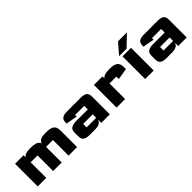

<svg xmlns="http://www.w3.org/2000/svg" viewBox="223 -1874 3030 3030"><g transform="rotate(-45 1738.0 -359.5)"><path d="M78 0V-505.8H268.5V-458.8Q283.9 -485 317.7 -497.9Q351.4 -510.8 410.4 -510.8H441.5Q489.3 -510.8 536.6 -497.8Q583.9 -484.9 602.9 -435.5Q613.4 -473.8 648.6 -492.3Q683.9 -510.8 754.5 -510.8H785.6Q875.9 -510.8 916.3 -478.4Q956.7 -446 956.7 -373.7V0H766.2V-348.7Q766.2 -348.7 766.2 -348.7Q766.2 -348.7 766.2 -348.7H612.6V0H422.1V-348.7H268.5V0Z M1225.1 5Q1165.2 5 1127.6 -17.6Q1090.1 -40.2 1090.1 -109V-191.9Q1090.1 -258.9 1133.9 -279.9Q1177.6 -300.9 1235.5 -300.9H1496.7V-380.4Q1496.7 -380.4 1496.7 -380.4Q1496.7 -380.4 1496.7 -380.4H1292.4Q1292.4 -380.4 1292.4 -380.4Q1292.4 -380.4 1292.4 -380.4V-345L1101.9 -379.8V-397.4Q1101.9 -465.4 1139.2 -488.1Q1176.4 -510.8 1237 -510.8H1552.1Q1612.7 -510.8 1649.9 -488.6Q1687.2 -466.3 1687.2 -393.5V0H1496.7V-75Q1483.7 -29 1446.8 -12Q1410 5 1360.9 5ZM1283 -113.4Q1283 -113.4 1283 -113.4Q1283 -113.4 1283 -113.4H1496.7V-191.2H1283Q1283 -191.2 1283 -191.2Q1283 -191.2 1283 -191.2Z M1838 0V-505.8H2028.5V-458.8Q2043.9 -485 2077.7 -497.9Q2111.4 -510.8 2170.4 -510.8H2200.8Q2245.9 -510.8 2278.2 -502.9Q2310.5 -495.1 2331.3 -478.4Q2352.2 -461.7 2362 -435.8Q2371.8 -409.9 2371.8 -373.7V-325.2L2181.3 -294V-348.7Q2181.3 -348.7 2181.3 -348.7Q2181.3 -348.7 2181.3 -348.7H2028.5V0Z M2475.5 0V-505.8H2666V0ZM2440.3 -546.1 2593.9 -724H2792.7L2607 -546.1Z M2941.1 5Q2881.2 5 2843.6 -17.6Q2806.1 -40.2 2806.1 -109V-191.9Q2806.1 -258.9 2849.9 -279.9Q2893.6 -300.9 2951.5 -300.9H3212.7V-380.4Q3212.7 -380.4 3212.7 -380.4Q3212.7 -380.4 3212.7 -380.4H3008.4Q3008.4 -380.4 3008.4 -380.4Q3008.4 -380.4 3008.4 -380.4V-345L2817.9 -379.8V-397.4Q2817.9 -465.4 2855.2 -488.1Q2892.4 -510.8 2953 -510.8H3268.1Q3328.7 -510.8 3365.9 -488.6Q3403.2 -466.3 3403.2 -393.5V0H3212.7V-75Q3199.7 -29 3162.8 -12Q3126 5 3076.9 5ZM2999 -113.4Q2999 -113.4 2999 -113.4Q2999 -113.4 2999 -113.4H3212.7V-191.2H2999Q2999 -191.2 2999 -191.2Q2999 -191.2 2999 -191.2Z"/></g></svg>

Font: Science Gothic
Style: Regular
Weight: 400
Designer: Thomas Phinney, Vassil Kateliev, Brandon Buerkle
Foundry: Font Detective LLC
Version: Version 1.018